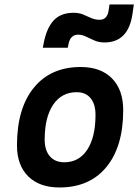

<svg xmlns="http://www.w3.org/2000/svg" viewBox="-20 -826 626 856"><path d="M245.1 9.8Q155.8 9.8 105.7 -39.8Q55.7 -89.4 55.7 -177.7Q55.7 -342.8 130.9 -435.1Q206.1 -527.3 339.8 -527.3Q429.2 -527.3 479.2 -476.6Q529.3 -425.8 529.3 -335Q529.3 -172.4 454.3 -81.3Q379.4 9.8 245.1 9.8ZM266.6 -102.5Q332 -102.5 368.9 -158.4Q405.8 -214.4 405.8 -314Q405.8 -361.8 383.8 -388.4Q361.8 -415 321.8 -415Q254.9 -415 217 -359.1Q179.2 -303.2 179.2 -203.6Q179.2 -156.2 202.1 -129.4Q225.1 -102.5 266.6 -102.5ZM170.9 -613.3 174.3 -630.9Q187 -699.7 218.8 -734.4Q250.5 -769 308.1 -769Q332.5 -769 350.8 -761.2Q369.1 -753.4 386.5 -745.6Q403.8 -737.8 424.3 -737.8Q457 -737.8 463.9 -776.9L468.3 -806.2H576.7L570.3 -761.7Q551.3 -636.7 445.8 -636.7Q420.9 -636.7 400.9 -645.5Q380.9 -654.3 363.5 -662.8Q346.2 -671.4 328.6 -671.4Q293.9 -671.4 285.6 -630.4L282.2 -613.3Z"/></svg>

Font: Cascadia Mono NF SemiBold
Style: Italic
Weight: 600
Italic angle: -10°
Monospace: yes
Designer: Aaron Bell
Foundry: Saja Typeworks
Version: Version 2404.023; ttfautohint (v1.8.4)